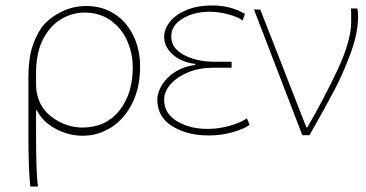

<svg xmlns="http://www.w3.org/2000/svg" viewBox="-20 -504 1341 703"><path d="M112 -15Q112 132 119 179H91Q84 118 84 -10V-219Q84 -285 96.5 -326.5Q109 -368 130 -400Q153 -433 198.5 -457.5Q244 -482 296 -482Q354 -482 398.5 -453.5Q443 -425 468 -374Q493 -323 493 -260Q493 -183 464 -125.5Q435 -68 387 -37.5Q339 -7 283 -7Q231 -7 183.5 -32.5Q136 -58 115 -100H112ZM112 -195Q112 -175 116 -159Q128 -103 177.5 -70Q227 -37 282 -37Q367 -37 416.5 -98.5Q466 -160 466 -257Q466 -310 445 -356Q424 -402 384 -430Q344 -458 289 -458Q247 -458 206.5 -435.5Q166 -413 139 -363Q112 -313 112 -236Z M695 -270Q644 -276 612.5 -304.5Q581 -333 581 -369Q581 -397 601.5 -423.5Q622 -450 662 -467Q702 -484 757 -484Q825 -484 877 -453L868 -429Q856 -440 819.5 -450.5Q783 -461 748 -461Q690 -461 648.5 -436Q607 -411 607 -370Q607 -327 654 -302.5Q701 -278 763 -278H828V-256H756Q710 -256 669.5 -239.5Q629 -223 605 -196Q581 -169 581 -139Q581 -89 627.5 -60.5Q674 -32 741 -32Q782 -32 823 -44Q864 -56 884 -71L894 -47Q876 -33 833.5 -20.5Q791 -8 745 -8Q665 -8 610.5 -42Q556 -76 556 -139Q556 -166 574 -194.5Q592 -223 624 -242.5Q656 -262 695 -266Z M933 -469 1102 -37H1105Q1167 -144 1216.5 -249.5Q1266 -355 1266 -427Q1266 -463 1265 -473H1288Q1291 -464 1291 -443Q1291 -384 1264.5 -311Q1238 -238 1203 -171.5Q1168 -105 1113 -9H1087L910 -469Z"/></svg>

Font: LINE Seed Sans KR Thin
Style: Regular
Weight: 250
Designer: LINE BX Design & Sandoll Inc & Dalton Maag Ltd
Foundry: Sandoll Inc.
Version: Version 1.000